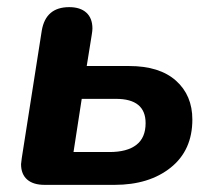

<svg xmlns="http://www.w3.org/2000/svg" viewBox="-20 -518 599 538"><path d="M39 -58Q40 -67 41 -75L97 -432Q108 -498 174 -498Q205 -498 222 -482.5Q239 -467 239 -438Q239 -432 237 -420L223 -333H342Q427 -333 473 -292Q519 -251 519 -183Q519 -97 458.5 -48.5Q398 0 301 0H105Q73 0 56 -15Q39 -30 39 -58ZM388 -173Q388 -241 305 -241H209L186 -92H287Q336 -92 362 -112Q388 -132 388 -173Z"/></svg>

Font: SN Pro Bold
Style: Bold Italic
Weight: 700
Italic angle: -9°
Designer: Tobias Whetton
Foundry: Supernotes
Version: Version 1.003